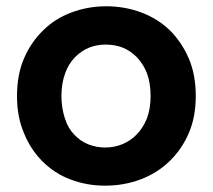

<svg xmlns="http://www.w3.org/2000/svg" viewBox="-20 -583 678 612"><path d="M604 -276.9Q604 -210.4 582 -159.2Q559.6 -106.9 520 -68.8Q480.5 -30.8 428.2 -11.2Q375 8.8 314.9 8.8Q255.9 8.8 204.1 -11.2Q154.3 -29.8 115.2 -68.8Q77.1 -106.9 56.2 -159.2Q34.2 -210.4 34.2 -276.9Q34.2 -344.7 56.2 -396Q79.1 -449.2 117.2 -485.8Q154.8 -523.4 207 -543Q260.3 -563 318.8 -563Q377.9 -563 431.2 -543Q482.9 -523.4 522 -485.8Q559.6 -448.2 582 -396Q604 -344.7 604 -276.9ZM175.8 -276.9Q175.8 -239.7 187 -205.1Q197.3 -173.3 216.8 -153.8Q235.8 -133.3 261.2 -123Q287.1 -112.8 314.9 -112.8Q343.8 -112.8 369.1 -123Q396.5 -134.3 415 -153.8Q435.1 -173.8 448.2 -205.1Q460 -236.3 460 -276.9Q460 -318.4 448.2 -350.1Q437.5 -377.9 416 -400.9Q395.5 -421.4 371.1 -431.2Q346.7 -440.9 316.9 -440.9Q288.6 -440.9 264.2 -431.2Q239.7 -421.4 219.2 -400.9Q197.3 -377.4 188 -350.1Q175.8 -317.4 175.8 -276.9Z"/></svg>

Font: PoppinsZ SemiBold
Style: Regular
Weight: 600
Designer: Ninad Kale (Devanagari), Jonny Pinhorn (Latin)
Foundry: Indian Type Foundry
Version: Version 3.002;FEAKit 1.0